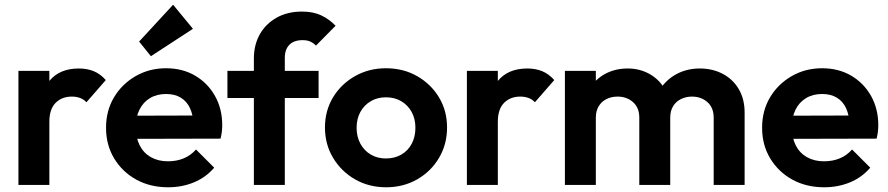

<svg xmlns="http://www.w3.org/2000/svg" viewBox="-20 -783 3762 813"><path d="M58 0V-483H189V0ZM189 -267 138 -301Q147 -390 190 -441.5Q233 -493 314 -493Q349 -493 377 -481.5Q405 -470 428 -444L346 -350Q335 -362 319.5 -368Q304 -374 284 -374Q242 -374 215.5 -347.5Q189 -321 189 -267Z M692 10Q616 10 557 -22.5Q498 -55 463.5 -112Q429 -169 429 -242Q429 -314 462.5 -370.5Q496 -427 554 -460.5Q612 -494 683 -494Q753 -494 806.5 -462.5Q860 -431 890.5 -376.5Q921 -322 921 -253Q921 -240 919.5 -226.5Q918 -213 914 -196L508 -195V-293L853 -294L800 -253Q798 -296 784.5 -325Q771 -354 745.5 -369.5Q720 -385 683 -385Q644 -385 615 -367.5Q586 -350 570.5 -318.5Q555 -287 555 -244Q555 -200 571.5 -167.5Q588 -135 619 -117.5Q650 -100 691 -100Q728 -100 758 -112.5Q788 -125 810 -150L887 -73Q852 -32 801.5 -11Q751 10 692 10ZM619 -545 569 -607 713 -763 797 -661Z M1055 0V-535Q1055 -593 1080 -637.5Q1105 -682 1151 -708Q1197 -734 1259 -734Q1306 -734 1340 -718Q1374 -702 1401 -674L1318 -590Q1307 -601 1294 -607Q1281 -613 1261 -613Q1225 -613 1205.5 -593.5Q1186 -574 1186 -538V0ZM943 -368V-483H1329V-368Z M1615 10Q1542 10 1483.5 -23.5Q1425 -57 1390.5 -114.5Q1356 -172 1356 -243Q1356 -314 1390 -370.5Q1424 -427 1483 -460.5Q1542 -494 1614 -494Q1688 -494 1746.5 -460.5Q1805 -427 1839 -370.5Q1873 -314 1873 -243Q1873 -172 1839 -114.5Q1805 -57 1746.5 -23.5Q1688 10 1615 10ZM1614 -112Q1651 -112 1679.5 -128.5Q1708 -145 1723.5 -174.5Q1739 -204 1739 -242Q1739 -280 1723 -309Q1707 -338 1679 -354.5Q1651 -371 1614 -371Q1578 -371 1550 -354.5Q1522 -338 1506 -309Q1490 -280 1490 -242Q1490 -204 1506 -174.5Q1522 -145 1550 -128.5Q1578 -112 1614 -112Z M1957 0V-483H2088V0ZM2088 -267 2037 -301Q2046 -390 2089 -441.5Q2132 -493 2213 -493Q2248 -493 2276 -481.5Q2304 -470 2327 -444L2245 -350Q2234 -362 2218.5 -368Q2203 -374 2183 -374Q2141 -374 2114.5 -347.5Q2088 -321 2088 -267Z M2372 0V-483H2503V0ZM2687 0V-285Q2687 -327 2660.5 -350.5Q2634 -374 2595 -374Q2569 -374 2548 -363.5Q2527 -353 2515 -333Q2503 -313 2503 -285L2452 -310Q2452 -366 2476.5 -407Q2501 -448 2543 -470.5Q2585 -493 2638 -493Q2688 -493 2729 -470.5Q2770 -448 2794 -407.5Q2818 -367 2818 -310V0ZM3002 0V-285Q3002 -327 2975.5 -350.5Q2949 -374 2910 -374Q2885 -374 2863.5 -363.5Q2842 -353 2830 -333Q2818 -313 2818 -285L2743 -303Q2747 -361 2774 -403.5Q2801 -446 2845 -469.5Q2889 -493 2943 -493Q2997 -493 3040 -470.5Q3083 -448 3108 -406Q3133 -364 3133 -306V0Z M3470 10Q3394 10 3335 -22.5Q3276 -55 3241.5 -112Q3207 -169 3207 -242Q3207 -314 3240.5 -370.5Q3274 -427 3332 -460.5Q3390 -494 3461 -494Q3531 -494 3584.5 -462.5Q3638 -431 3668.5 -376.5Q3699 -322 3699 -253Q3699 -240 3697.5 -226.5Q3696 -213 3692 -196L3286 -195V-293L3631 -294L3578 -253Q3576 -296 3562.5 -325Q3549 -354 3523.5 -369.5Q3498 -385 3461 -385Q3422 -385 3393 -367.5Q3364 -350 3348.5 -318.5Q3333 -287 3333 -244Q3333 -200 3349.5 -167.5Q3366 -135 3397 -117.5Q3428 -100 3469 -100Q3506 -100 3536 -112.5Q3566 -125 3588 -150L3665 -73Q3630 -32 3579.5 -11Q3529 10 3470 10Z"/></svg>

Font: Outfit Thin SemiBold
Style: Regular
Weight: 600
Version: Version 1.100;gftools[0.9.27]